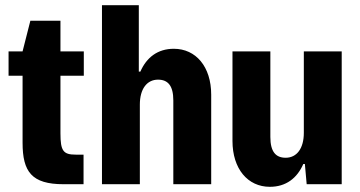

<svg xmlns="http://www.w3.org/2000/svg" viewBox="-20 -710 1387 740"><path d="M225 0H302V-114H272C224 -114 213 -128 213 -196V-418H303V-512H213V-630H97L67 -512H13V-418H67V-160C67 -48 102 0 225 0Z M373 0H519V-307C519 -367 546 -403 589 -403C627 -403 648 -380 648 -323V0H794V-345C794 -453 735 -522 650 -522C588 -522 545 -489 521 -434H515V-690H373Z M1297 -512H1151V-198C1151 -138 1124 -102 1081 -102C1043 -102 1022 -125 1022 -182V-512H876V-167C876 -59 935 10 1020 10C1082 10 1125 -23 1149 -78H1155L1162 0H1297Z"/></svg>

Font: Decalotype
Style: Bold
Weight: 700
Designer: Alfredo Marco Pradil
Foundry: Alfredo Marco Pradil
Version: Version 1.0